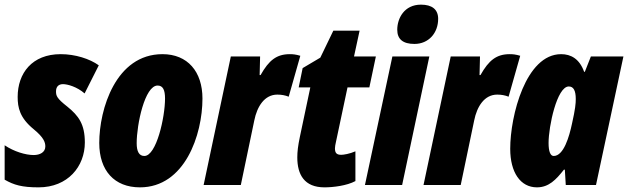

<svg xmlns="http://www.w3.org/2000/svg" viewBox="-22 -796 2702 826"><path d="M144 10C270 10 343 -80 343 -183C343 -262 316 -298 268 -337C222 -373 219 -384 219 -403C219 -423 230 -434 249 -434C268 -434 309 -423 342 -394L403 -515C364 -543 302 -563 239 -563C116 -563 54 -481 54 -379C54 -333 63 -289 123 -240C167 -204 173 -183 173 -166C173 -141 150 -129 123 -129C88 -129 38 -144 -2 -171V-23C38 0 73 10 144 10Z M580 10C773 10 849 -216 849 -372C849 -488 785 -563 677 -563C476 -563 405 -326 405 -181C405 -62 470 10 580 10ZM599 -125C576 -125 566 -145 566 -180C566 -261 601 -428 656 -428C679 -428 688 -409 688 -372C688 -292 651 -125 599 -125Z M854 0H1014L1072 -278C1084 -338 1116 -389 1171 -389C1189 -389 1205 -386 1220 -380L1270 -556C1250 -562 1238 -563 1225 -563C1168 -563 1135 -537 1099 -473H1095L1097 -553H971Z M1374 10C1411 10 1470 3 1507 -17V-145C1482 -134 1456 -130 1446 -130C1426 -130 1419 -138 1419 -158C1419 -165 1421 -175 1423 -184L1473 -420H1567L1595 -553H1501L1525 -664H1412L1356 -548L1280 -503L1263 -420H1313L1268 -207C1260 -169 1257 -143 1257 -119C1257 -45 1287 10 1374 10Z M1761 -607C1822 -607 1863 -654 1863 -715C1863 -756 1836 -776 1789 -776C1717 -776 1687 -717 1687 -668C1687 -627 1712 -607 1761 -607ZM1548 0H1708L1825 -553H1666Z M1800 0H1960L2018 -278C2030 -338 2062 -389 2117 -389C2135 -389 2151 -386 2166 -380L2216 -556C2196 -562 2184 -563 2171 -563C2114 -563 2081 -537 2045 -473H2041L2043 -553H1917Z M2288 10C2339 10 2370 -23 2404 -66H2408L2412 0H2542L2660 -553H2520L2494 -487H2491C2471 -543 2434 -563 2392 -563C2240 -563 2173 -298 2173 -156C2173 -54 2217 10 2288 10ZM2360 -125C2346 -125 2338 -144 2338 -181C2338 -252 2374 -424 2425 -424C2445 -424 2455 -407 2455 -370C2455 -351 2453 -327 2439 -265C2427 -208 2403 -125 2360 -125Z"/></svg>

Font: Noto Sans ExtraCondensed Black
Style: Italic
Weight: 900
Width: 2
Italic angle: -12°
Designer: Monotype Design Team
Foundry: Monotype Imaging Inc.
Version: Version 2.013